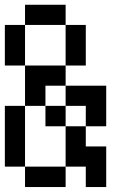

<svg xmlns="http://www.w3.org/2000/svg" viewBox="-20 -712 540 790"><path d="M0 -442.4V-609.4H83V-692.4H250V-609.4H333V-442.4H250V-609.4H83V-442.4H250V-359.4H417V-192.4H333V-276.4H250V-359.4H167V-276.4H250V-192.4H333V-109.4H417V57.6H333V-26.4H250V-192.4H167V-276.4H83V-442.4ZM0 -26.4V-276.4H83V-26.4H250V57.6H83V-26.4Z"/></svg>

Font: KH Dot Kodenmachou 12
Style: Regular
Weight: 400
Designer: Original version for X68000 by Keitarou Hiraki (http://hp.vector.co.jp/authors/VA000874/) / TrueType conversion by Homem
Version: Version 1.00.20150527